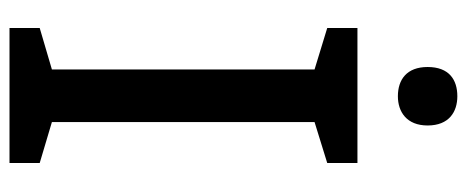

<svg xmlns="http://www.w3.org/2000/svg" viewBox="-302 -656 959 394"><g transform="rotate(90 177.0 -459.5)"><path d="M178 -919C144 -919 118 -902 118 -858C118 -815 144 -797 178 -797C210 -797 238 -815 238 -858C238 -902 210 -919 178 -919ZM315 0V-62L231 -87V-626L315 -652V-714H38V-652L123 -626V-87L38 -62V0Z"/></g></svg>

Font: Noto Sans Bengali UI Medium
Style: Regular
Weight: 500
Designer: Jelle Bosma - Monotype Design Team
Foundry: Monotype Imaging Inc.
Version: Version 2.003